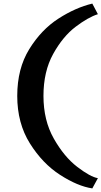

<svg xmlns="http://www.w3.org/2000/svg" viewBox="-20 -871 565 1069"><path d="M76 -337Q76 -489 143 -597.5Q210 -706 305.5 -767.5Q401 -829 494 -851L525 -792Q471 -775 400.5 -721.5Q330 -668 276 -570.5Q222 -473 222 -337Q222 -201 279.5 -99.5Q337 2 410 58Q483 114 525 121L494 178Q413 166 315 103Q217 40 146.5 -72.5Q76 -185 76 -337Z"/></svg>

Font: BioRhyme Expanded ExtraBold
Style: Regular
Weight: 800
Width: 7
Designer: Aoife Mooney
Foundry: Aoife Mooney Type
Version: Version 1.000